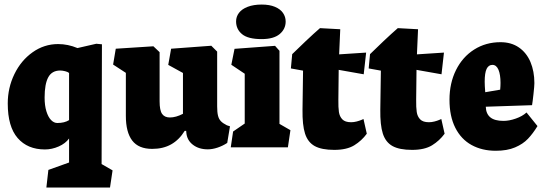

<svg xmlns="http://www.w3.org/2000/svg" viewBox="-20 -650 2398 847"><path d="M476.6 101.6 465.3 177.2H184.6L193.4 99.6L284.7 66.9V-39.1Q269 -17.1 239 -3.9Q209 9.3 178.2 9.3Q101.6 9.3 57.9 -41Q14.2 -91.3 14.2 -193.4Q14.2 -262.7 43.5 -323Q72.8 -383.3 123.8 -419.4Q174.8 -455.6 236.3 -455.6Q279.8 -455.6 321.8 -438L404.8 -457L429.7 -454.6L428.2 73.7ZM284.7 -120.1V-328.1Q279.3 -333 267.1 -335.9Q254.9 -338.9 245.6 -338.9Q209 -338.9 192.9 -309.1Q176.8 -279.3 176.8 -219.7Q176.8 -184.6 184.6 -159.2Q192.4 -133.8 205.1 -120.6Q217.8 -107.4 232.9 -107.4Q264.6 -107.4 284.7 -120.1Z M535.2 -138.7Q535.2 -66.9 563.2 -30Q591.3 6.8 651.4 6.8Q699.7 6.8 735.1 -13.2Q770.5 -33.2 794.9 -72.8H801.3L801.8 -66.4Q804.2 -32.2 830.6 -11.7Q856.9 8.8 896.5 8.8Q917 8.8 939.7 1.2Q962.4 -6.3 982.4 -19.5L994.6 -92.8L981 -97.2Q963.4 -106 954.3 -115.5Q945.3 -125 941.7 -139.9Q938 -154.8 938 -180.7V-422.4L912.1 -448.2L734.9 -435.1L722.2 -363.8L787.1 -328.1V-147.9Q755.9 -131.8 729.5 -131.8Q706.1 -131.8 695.1 -147.5Q684.1 -163.1 684.1 -203.1V-419.9L656.7 -445.8L490.7 -435.1L479 -365.2L535.2 -328.6Z M1240.2 -555.2Q1240.2 -575.7 1228.5 -592.8Q1216.8 -609.9 1192.9 -619.9Q1168.9 -629.9 1134.8 -629.9Q1098.6 -629.9 1073 -620.1Q1047.4 -610.4 1034.4 -593.5Q1021.5 -576.7 1021.5 -555.7Q1021.5 -521 1047.9 -499.3Q1074.2 -477.5 1133.8 -477.5Q1187.5 -477.5 1213.9 -499.8Q1240.2 -522 1240.2 -555.2ZM1193.4 -447.8 1014.6 -434.6 1000.5 -364.3 1059.6 -324.7V-105L1008.3 -69.8L998 0H1250L1261.2 -75.7L1212.9 -103.5V-425.8Z M1314.5 -166.5Q1313.5 -98.6 1325.7 -60.5Q1337.9 -22.5 1368.4 -5.6Q1398.9 11.2 1454.6 11.2Q1509.8 11.2 1542.7 -9Q1575.7 -29.3 1598.1 -60.1L1583.5 -125Q1581.5 -124 1573.5 -120.6Q1565.4 -117.2 1553.2 -114Q1541 -110.8 1528.8 -110.8Q1502.4 -110.8 1490.2 -123.5Q1478 -136.2 1475.1 -156Q1472.2 -175.8 1472.7 -210L1474.1 -341.8L1584.5 -322.3L1595.2 -418L1476.1 -410.2L1481 -521L1391.6 -525.9Q1366.2 -503.9 1328.6 -468.5Q1291 -433.1 1269 -411.1L1263.2 -348.1L1316.9 -338.4Z M1657.7 -166.5Q1656.7 -98.6 1668.9 -60.5Q1681.2 -22.5 1711.7 -5.6Q1742.2 11.2 1797.9 11.2Q1853 11.2 1886 -9Q1918.9 -29.3 1941.4 -60.1L1926.8 -125Q1924.8 -124 1916.7 -120.6Q1908.7 -117.2 1896.5 -114Q1884.3 -110.8 1872.1 -110.8Q1845.7 -110.8 1833.5 -123.5Q1821.3 -136.2 1818.4 -156Q1815.4 -175.8 1815.9 -210L1817.4 -341.8L1927.7 -322.3L1938.5 -418L1819.3 -410.2L1824.2 -521L1734.9 -525.9Q1709.5 -503.9 1671.9 -468.5Q1634.3 -433.1 1612.3 -411.1L1606.4 -348.1L1660.2 -338.4Z M2351.1 -93.8 2302.7 -153.8Q2284.7 -137.2 2255.6 -127Q2226.6 -116.7 2201.2 -116.7Q2162.1 -116.7 2143.1 -132.3Q2124 -147.9 2123 -179.2L2327.1 -186Q2329.6 -199.7 2333.5 -235.6Q2337.4 -271.5 2337.4 -283.2Q2337.4 -335.4 2320.1 -376.5Q2302.7 -417.5 2269 -440.7Q2235.4 -463.9 2188 -463.9Q2123 -463.9 2071.8 -431.4Q2020.5 -398.9 1991.7 -341.1Q1962.9 -283.2 1962.9 -210Q1962.9 -137.2 1988.5 -86.4Q2014.2 -35.6 2060.3 -10.3Q2106.4 15.1 2167 15.1Q2217.3 15.1 2252.2 0.2Q2287.1 -14.6 2309.1 -37.8Q2331.1 -61 2351.1 -93.8ZM2188 -284.2Q2188 -270 2186.5 -254.4L2120.6 -243.2Q2118.2 -272.5 2118.2 -289.6Q2118.2 -328.6 2126.7 -346.2Q2135.3 -363.8 2152.3 -363.8Q2169.9 -363.8 2179 -342.3Q2188 -320.8 2188 -284.2Z"/></svg>

Font: Neuton ExtraBold
Style: Regular
Weight: 800
Designer: Brian M Zick
Foundry: Brian M Zick
Version: Version 1.560